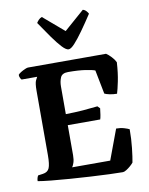

<svg xmlns="http://www.w3.org/2000/svg" viewBox="-103 -1057 877 1131"><g transform="rotate(-10 335.0 -491.5)"><path d="M539 0Q510 0 458.5 -2Q407 -4 346 -7.5Q285 -11 224 -15.5Q163 -20 113 -25Q63 -30 35 -35Q35 -46 38 -55Q41 -64 44 -68L73 -72Q102 -76 111.5 -98.5Q121 -121 121 -176V-560Q121 -606 129 -622Q137 -638 139 -641H46Q43 -643 38.5 -651.5Q34 -660 34 -671Q39 -678 51.5 -685.5Q64 -693 76.5 -698.5Q89 -704 95 -704H562Q576 -695 592 -678Q608 -661 616 -644Q612 -579 602 -531Q592 -483 585 -461Q562 -461 541 -465.5Q520 -470 511 -475L483 -618Q469 -624 427.5 -630.5Q386 -637 323 -637Q287 -637 277 -613.5Q267 -590 267 -560V-395Q325 -396 370 -399.5Q415 -403 458 -408L472 -394Q470 -374 467 -355.5Q464 -337 461 -329H267V-149Q267 -123 261 -105Q255 -87 249 -80H477L544 -260Q570 -260 591.5 -253.5Q613 -247 622 -242Q622 -184 616 -130Q610 -76 604 -46Q598 -38 585.5 -27Q573 -16 560 -8Q547 0 539 0ZM350 -768Q335 -768 312 -792.5Q289 -817 259 -859Q229 -901 194 -953Q198 -960 206.5 -969.5Q215 -979 227 -983L351 -877L472 -983Q484 -980 492.5 -970.5Q501 -961 504 -954Q470 -902 440 -860Q410 -818 387 -793Q364 -768 350 -768Z"/></g></svg>

Font: Texturina 72pt ExtraBold
Style: Regular
Weight: 800
Designer: Guillermo Torres Carreño
Foundry: Omnibus-Type
Version: Version 1.002; ttfautohint (v1.8.3)